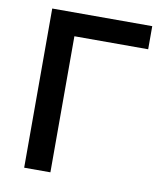

<svg xmlns="http://www.w3.org/2000/svg" viewBox="-81 -780 731 847"><g transform="rotate(10 285.0 -356.5)"><path d="M84.5 0V-713H532.5V-609.5H202V0Z"/></g></svg>

Font: Commissioner Medium
Style: Regular
Weight: 500
Designer: Kostas Bartsokas
Foundry: Kostas Bartsokas
Version: Version 1.000; ttfautohint (v1.8.3)